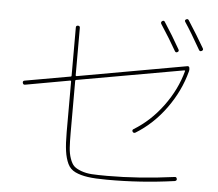

<svg xmlns="http://www.w3.org/2000/svg" viewBox="-57 -906 1114 979"><g transform="rotate(5 500.0 -416.0)"><path d="M67.4 -436.5Q57.6 -434.6 55.2 -444.8Q52.7 -455.1 63.5 -457L294.9 -498Q299.8 -498 299.8 -503.9V-750Q299.8 -759.8 310.1 -759.8Q320.3 -759.8 320.3 -750V-506.8Q320.3 -502.9 325.2 -502.9L882.8 -602.5Q892.6 -604.5 894.5 -594.7Q896.5 -584 893.6 -576.2Q867.2 -475.6 802.7 -386.2Q738.3 -296.9 649.4 -242.2Q640.6 -237.3 634.8 -245.1Q629.9 -253.9 637.7 -258.8Q722.7 -310.5 785.6 -396Q848.6 -481.4 874 -577.1Q875 -578.1 873.5 -579.1Q872.1 -580.1 870.1 -580.1L325.2 -483.4Q320.3 -483.4 320.3 -476.6V-214.8Q320.3 -166 322.3 -136.2Q324.2 -106.4 333 -81.1Q341.8 -55.7 354 -43.9Q366.2 -32.2 391.1 -22.9Q416 -13.7 445.8 -11.7Q475.6 -9.8 525.4 -9.8Q686.5 -9.8 868.2 -34.2Q877.9 -36.1 879.9 -25.4Q881.8 -16.6 871.1 -13.7Q698.2 10.7 525.4 9.8Q464.8 9.8 427.2 4.4Q389.6 -1 362.8 -13.7Q335.9 -26.4 323.2 -53.2Q310.5 -80.1 305.2 -117.2Q299.8 -154.3 299.8 -214.8V-473.6Q299.8 -477.5 294.9 -477.5ZM813.5 -673.8Q780.3 -732.4 732.4 -805.7Q727.5 -814.5 735.4 -820.3Q744.1 -826.2 749 -818.4Q792 -752.9 831.1 -683.6Q835.9 -674.8 827.1 -669.9Q818.4 -665 813.5 -673.8ZM935.5 -690.4Q885.7 -778.3 853.5 -826.2Q847.7 -835 856.4 -839.8Q865.2 -844.7 870.1 -836.9Q918 -762.7 954.1 -700.2Q959 -691.4 949.7 -686.5Q940.4 -681.6 935.5 -690.4Z"/></g></svg>

Font: Rounded Mgen+ 1m thin
Style: Regular
Weight: 100
Designer: [Source Han Sans]
Ryoko NISHIZUKA  (kana & ideographs); Paul D. Hunt (Latin, Greek & Cyrillic); Wenlong ZHANG  (bopomofo
Version: Version 1.059.20150602